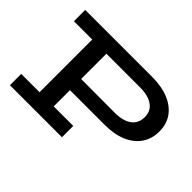

<svg xmlns="http://www.w3.org/2000/svg" viewBox="-127 -962 1237 1237"><g transform="rotate(45 492.0 -343.0)"><path d="M299 -251V-353L656 -352Q699 -352 734 -364Q769 -376 789.5 -402Q810 -428 810 -469Q810 -509 789.5 -534Q769 -559 734 -571Q699 -583 655 -583H50V-686H661Q747 -686 810 -660Q873 -634 907.5 -586Q942 -538 942 -470Q942 -403 908 -353.5Q874 -304 811.5 -277.5Q749 -251 661 -251ZM50 0V-103H524V0ZM217 -57V-631H346V-57Z"/></g></svg>

Font: BioRhyme SemiExpanded SemiBold
Style: Regular
Weight: 600
Width: 6
Designer: Aoife Mooney
Foundry: Aoife Mooney Type
Version: Version 1.600;gftools[0.9.33]